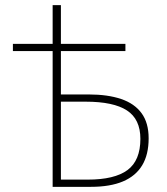

<svg xmlns="http://www.w3.org/2000/svg" viewBox="-20 -724 646 744"><path d="M184 0V-704H216V-358H324Q397 -358 449 -340.5Q501 -323 528.5 -285.5Q556 -248 556 -188Q556 -125 531 -83.5Q506 -42 456.5 -21Q407 0 332 0ZM216 -28H320Q424 -28 474 -65Q524 -102 524 -186Q524 -262 472 -296Q420 -330 312 -330H216ZM30 -526V-554H466V-526Z"/></svg>

Font: SourceSans3VF
Style: Regular
Weight: 200
Designer: Paul D. Hunt
Foundry: Adobe
Version: Version 3.052;hotconv 1.1.0;makeotfexe 2.6.0